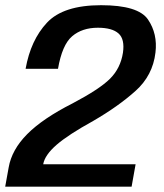

<svg xmlns="http://www.w3.org/2000/svg" viewBox="-40 -700 614 720"><path d="M-20.5 0H453.5L468.5 -84H122Q128 -118.5 172 -156.8Q216 -195 309.5 -246.5Q403.5 -301 468.2 -359Q533 -417 543 -503Q551.5 -573 515 -626.8Q478.5 -680.5 339 -680.5Q197.5 -680.5 136.2 -615Q75 -549.5 56 -442H177.5Q193 -532 230.5 -564Q268 -596 327 -596Q380.5 -596 404.5 -574.5Q428.5 -553 421 -502Q412 -444.5 373 -405.2Q334 -366 231.5 -312Q120 -255.5 62 -197Q4 -138.5 -7.5 -72Z"/></svg>

Font: Anybody UltraCondensed Thin Medium
Style: Italic
Weight: 500
Italic angle: -10°
Version: Version 1.111